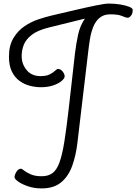

<svg xmlns="http://www.w3.org/2000/svg" viewBox="-20 -841 761 1072"><path d="M212 211Q172 211 137.5 199.5Q103 188 82 173Q61 158 61 148Q61 136 71.5 118.5Q82 101 97 101Q102 101 115 111.5Q128 122 152 132.5Q176 143 212 143Q249 143 272.5 126Q296 109 311.5 67.5Q327 26 339 -48Q351 -122 364 -237L399 -546Q405 -596 416 -647Q427 -698 454 -737L251 -687Q188 -671 156 -645.5Q124 -620 112.5 -590Q101 -560 101 -528Q101 -483 129 -449.5Q157 -416 206 -416Q239 -416 258 -426Q277 -436 287.5 -446Q298 -456 304 -456Q318 -456 329.5 -442Q341 -428 341 -414Q341 -404 324.5 -389.5Q308 -375 278 -364.5Q248 -354 208 -354Q178 -354 147 -362Q116 -370 89.5 -389Q63 -408 46.5 -441Q30 -474 30 -525Q30 -587 55 -628.5Q80 -670 117.5 -695Q155 -720 194.5 -733Q234 -746 263 -753Q335 -770 401.5 -785.5Q468 -801 517.5 -811Q567 -821 587 -821Q621 -821 651.5 -816Q682 -811 701.5 -803Q721 -795 721 -786Q721 -765 711.5 -753.5Q702 -742 693 -742Q683 -742 661.5 -751.5Q640 -761 596 -761Q559 -761 536 -741.5Q513 -722 500.5 -690.5Q488 -659 482 -621.5Q476 -584 472 -548L412 -42Q404 26 383.5 84Q363 142 322 176.5Q281 211 212 211Z"/></svg>

Font: Kite One
Style: Regular
Weight: 400
Designer: Eduardo Rodriguez Tunni
Foundry: Eduardo Rodriguez Tunni
Version: Version 1.002; ttfautohint (v1.8.4.7-5d5b);gftools[0.9.23]